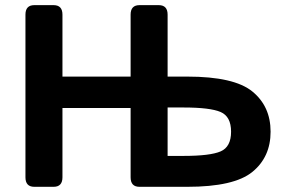

<svg xmlns="http://www.w3.org/2000/svg" viewBox="-20 -720 1104 740"><path d="M112.3 0Q78.1 0 78.1 -36.6V-663.6Q78.1 -700.2 112.3 -700.2H186.5Q220.7 -700.2 220.7 -663.6V-424.8H483.4V-663.6Q483.4 -700.2 517.6 -700.2H591.8Q626 -700.2 626 -663.6V-424.8H701.7Q882.3 -424.8 952.6 -367.4Q1022.9 -310.1 1022.9 -212.4Q1022.9 -114.7 952.6 -57.4Q882.3 0 701.7 0H517.6Q483.4 0 483.4 -36.6V-303.7H220.7V-36.6Q220.7 0 186.5 0ZM626 -119.1H687.5Q790 -119.1 830.3 -136.5Q870.6 -153.8 870.6 -212.4Q870.6 -271 830.3 -288.3Q790 -305.7 687.5 -305.7H626Z"/></svg>

Font: Istok
Style: Bold
Weight: 700
Designer: Andrey V. Panov
Foundry: Andrey V. Panov
Version: Version 1.0.1